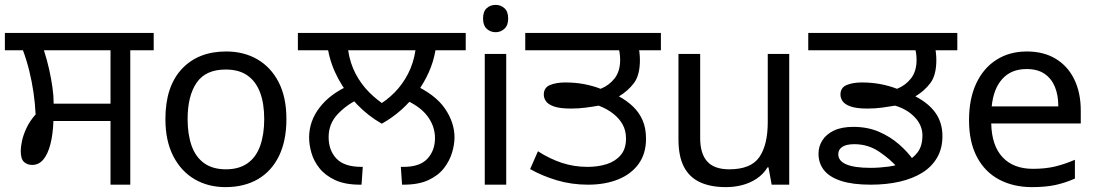

<svg xmlns="http://www.w3.org/2000/svg" viewBox="-27 -757 4501 787"><path d="M426 0V-261H192Q190 -206 179.5 -165.5Q169 -125 150.5 -103Q132 -81 105 -81Q85 -81 71.5 -93Q58 -105 58 -139Q58 -154 63 -178.5Q68 -203 81.5 -232Q95 -261 119 -288Q117 -331 110.5 -376.5Q104 -422 93 -466.5Q82 -511 67 -551H-7V-622H603V-551H507V0ZM193 -332H426V-551H153Q166 -511 174.5 -472.5Q183 -434 188 -399Q193 -364 193 -332Z M1147 -269Q1147 -180 1116.5 -117.5Q1086 -55 1030 -22.5Q974 10 897 10Q826 10 770.5 -22.5Q715 -55 683 -117.5Q651 -180 651 -269Q651 -402 718 -474Q785 -546 900 -546Q973 -546 1028.5 -513.5Q1084 -481 1115.5 -419.5Q1147 -358 1147 -269ZM742 -269Q742 -206 758.5 -159.5Q775 -113 810 -88Q845 -63 899 -63Q953 -63 988 -88Q1023 -113 1039.5 -159.5Q1056 -206 1056 -269Q1056 -333 1039 -378Q1022 -423 987.5 -447.5Q953 -472 898 -472Q816 -472 779 -418Q742 -364 742 -269Z M1538 -250Q1483 -281 1437 -328.5Q1391 -376 1360 -433.5Q1329 -491 1318 -551H1194V-622H1882V-551H1758Q1750 -504 1730.5 -460.5Q1711 -417 1682.5 -378Q1654 -339 1617.5 -306.5Q1581 -274 1538 -250ZM1676 -551H1400Q1408 -498 1430.5 -455Q1453 -412 1486 -379Q1519 -346 1557 -322L1519 -323Q1558 -345 1590.5 -378Q1623 -411 1645.5 -454.5Q1668 -498 1676 -551ZM1240 -193Q1240 -261 1284 -317.5Q1328 -374 1407 -408L1447 -353Q1395 -329 1357.5 -289.5Q1320 -250 1320 -195Q1320 -141 1352 -107Q1384 -73 1455 -73H1460L1455 0H1449Q1387 0 1346.5 -19Q1306 -38 1282.5 -67.5Q1259 -97 1249.5 -130.5Q1240 -164 1240 -193ZM1836 -194Q1836 -165 1826 -131.5Q1816 -98 1793 -68Q1770 -38 1729.5 -19Q1689 0 1627 0H1621L1616 -73H1627Q1694 -73 1725 -106.5Q1756 -140 1756 -191Q1756 -241 1723.5 -283Q1691 -325 1622 -353L1665 -412Q1757 -370 1796.5 -312.5Q1836 -255 1836 -194Z M2048 -536V0H1960V-536ZM2005 -737Q2025 -737 2040.5 -723.5Q2056 -710 2056 -681Q2056 -653 2040.5 -639Q2025 -625 2005 -625Q1983 -625 1968 -639Q1953 -653 1953 -681Q1953 -710 1968 -723.5Q1983 -737 2005 -737Z M2383 0Q2316 0 2255.5 -18Q2195 -36 2146 -64L2178 -137Q2226 -106 2276 -89.5Q2326 -73 2381 -73Q2425 -73 2460.5 -84.5Q2496 -96 2517.5 -121.5Q2539 -147 2539 -189Q2539 -222 2525 -247Q2511 -272 2486 -291.5Q2461 -311 2427 -324Q2405 -320 2375 -316Q2345 -312 2314 -312Q2268 -312 2244 -320.5Q2220 -329 2211 -342Q2202 -355 2202 -369Q2202 -398 2227.5 -408.5Q2253 -419 2290 -419Q2330 -419 2365.5 -412.5Q2401 -406 2435 -393Q2470 -407 2492.5 -436Q2515 -465 2515 -512Q2515 -526 2512.5 -542.5Q2510 -559 2503 -578L2547 -551H2126V-622H2682V-551H2557L2588 -576Q2592 -560 2594 -542.5Q2596 -525 2596 -511Q2596 -449 2571.5 -416.5Q2547 -384 2510 -362Q2543 -344 2568 -320Q2593 -296 2607 -264Q2621 -232 2621 -188Q2621 -127 2590.5 -85Q2560 -43 2506.5 -21.5Q2453 0 2383 0Z M3208 -536V0H3136L3123 -71H3119Q3102 -43 3075 -25Q3048 -7 3016 1.5Q2984 10 2949 10Q2885 10 2841.5 -10.5Q2798 -31 2776 -74Q2754 -117 2754 -185V-536H2843V-191Q2843 -127 2872 -95Q2901 -63 2962 -63Q3051 -63 3085.5 -113Q3120 -163 3120 -257V-536Z M3542 0Q3468 0 3420.5 -15.5Q3373 -31 3350.5 -59.5Q3328 -88 3328 -127Q3328 -157 3344 -182Q3360 -207 3391.5 -222Q3423 -237 3471 -237Q3529 -237 3575.5 -217Q3622 -197 3658 -165.5Q3694 -134 3717 -101L3655 -67Q3623 -104 3577 -135Q3531 -166 3475 -166Q3442 -166 3425.5 -155Q3409 -144 3409 -125Q3409 -97 3442.5 -83Q3476 -69 3541 -69Q3577 -69 3614.5 -74Q3652 -79 3683.5 -93Q3715 -107 3734.5 -133Q3754 -159 3754 -202Q3754 -243 3723 -276Q3692 -309 3642 -324Q3619 -320 3589.5 -316Q3560 -312 3529 -312Q3484 -312 3460 -320.5Q3436 -329 3427 -342Q3418 -355 3418 -369Q3418 -398 3443.5 -408.5Q3469 -419 3505 -419Q3545 -419 3580.5 -412.5Q3616 -406 3650 -393Q3685 -407 3707.5 -436Q3730 -465 3730 -512Q3730 -526 3727.5 -542.5Q3725 -559 3718 -578L3751 -551H3286V-622H3897V-551H3780L3803 -576Q3807 -560 3809 -543Q3811 -526 3811 -511Q3811 -449 3786.5 -416.5Q3762 -384 3725 -362Q3781 -333 3808.5 -293Q3836 -253 3836 -199Q3836 -149 3814.5 -111.5Q3793 -74 3754 -49.5Q3715 -25 3661 -12.5Q3607 0 3542 0Z M4182 -546Q4251 -546 4300.5 -516Q4350 -486 4376.5 -431.5Q4403 -377 4403 -304V-251H4036Q4038 -160 4082.5 -112.5Q4127 -65 4207 -65Q4258 -65 4297.5 -74.5Q4337 -84 4379 -102V-25Q4338 -7 4298 1.5Q4258 10 4203 10Q4127 10 4068.5 -21Q4010 -52 3977.5 -113.5Q3945 -175 3945 -264Q3945 -352 3974.5 -415Q4004 -478 4057.5 -512Q4111 -546 4182 -546ZM4181 -474Q4118 -474 4081.5 -433.5Q4045 -393 4038 -321H4311Q4311 -367 4297 -401Q4283 -435 4254.5 -454.5Q4226 -474 4181 -474Z"/></svg>

Font: lgurmukhi05
Style: Book
Weight: 400
Designer: Jelle Bosma - Monotype Design Team
Foundry: Monotype Imaging Inc.
Version: Version 2.003